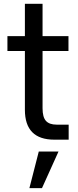

<svg xmlns="http://www.w3.org/2000/svg" viewBox="-20 -726 406 998"><path d="M132.8 252 181.6 61.5H284.2L198.2 252ZM18.6 -460.9V-538.1H109.4V-706.1H201.2V-538.1H335.9V-460.9H201.2V-163.1Q201.2 -117.2 218.8 -97.7Q236.3 -78.1 274.4 -78.1H336.9V0H262.7Q109.4 0 109.4 -155.3V-460.9Z"/></svg>

Font: Gothic A1 Medium
Style: Regular
Weight: 500
Designer: HanYang I&C Co.,Ltd.
Foundry: HanYang I&C Co.,Ltd.
Version: Version 2.50